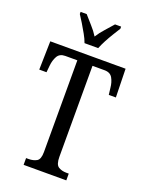

<svg xmlns="http://www.w3.org/2000/svg" viewBox="-170 -1013 834 1095"><g transform="rotate(20 247.0 -465.5)"><path d="M116 0V-41H131Q160 -41 180 -52.5Q200 -64 200 -108V-665H127Q93 -665 79 -640Q65 -615 62 -582L58 -541H14L18 -714H475L479 -541H436L431 -582Q428 -615 414 -640Q400 -665 365 -665H292V-113Q292 -66 312 -53.5Q332 -41 360 -41H375V0ZM205 -771Q197 -794 182 -820.5Q167 -847 151.5 -873Q136 -899 123 -918V-931H160Q181 -906 204.5 -880.5Q228 -855 246 -826Q264 -855 287.5 -880.5Q311 -906 332 -931H369V-918Q357 -899 341 -873Q325 -847 311 -820.5Q297 -794 288 -771Z"/></g></svg>

Font: Noto Serif Thai ExtraCondensed
Style: Regular
Weight: 400
Width: 2
Designer: Monotype Design Team
Foundry: Monotype Imaging Inc.
Version: Version 2.002; ttfautohint (v1.8.4.7-5d5b)